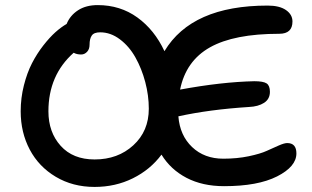

<svg xmlns="http://www.w3.org/2000/svg" viewBox="-20 -714 1238 761"><path d="M355 26.9Q268.6 26.9 201.2 -13.2Q133.8 -53.2 97.9 -121.1Q62 -189 62 -272.9Q62 -325.7 74.7 -375.7Q87.4 -425.8 106.9 -463.6Q126.5 -501.5 151.6 -533.7Q176.8 -565.9 199.7 -586.4Q222.7 -606.9 244.1 -619.1Q257.8 -652.8 289.3 -673.3Q320.8 -693.8 367.2 -693.8Q456.5 -693.8 524.4 -644.8Q592.3 -595.7 631.8 -511.2Q740.2 -691.9 1041 -691.9Q1087.9 -691.9 1113.5 -674.1Q1139.2 -656.2 1139.2 -628.9Q1139.2 -580.1 1086.9 -580.1Q907.7 -580.1 812.3 -526.4Q716.8 -472.7 693.8 -358.9Q857.9 -389.2 987.8 -392.1Q1023.9 -392.1 1036.9 -383.3Q1049.8 -374.5 1049.8 -350.1Q1049.8 -321.3 1026.6 -306.4Q1003.4 -291.5 966.8 -290Q809.1 -279.8 687 -252.9Q692.9 -177.2 741.5 -131.1Q790 -85 865.2 -85Q919.4 -85 965.8 -94.7Q1012.2 -104.5 1037.1 -116Q1062 -127.4 1084.5 -137.2Q1106.9 -147 1118.2 -147Q1154.8 -147 1154.8 -106Q1154.8 -53.7 1078.4 -14.9Q1002 23.9 868.2 23.9Q782.7 23.9 719.5 -9Q656.2 -42 620.1 -101.1Q575.7 -41.5 506.6 -7.3Q437.5 26.9 355 26.9ZM171.9 -272.9Q171.9 -189.9 220.5 -136Q269 -82 355 -82Q447.3 -82 508.5 -138.2Q569.8 -194.3 569.8 -283.2Q569.8 -335.4 555.7 -388.9Q541.5 -442.4 516.8 -486.3Q492.2 -530.3 455.3 -558.1Q418.5 -585.9 377 -585.9Q352.5 -585.9 343.8 -573.2Q335 -560.5 335 -537.1Q335 -519 325 -508.5Q314.9 -498 301.8 -498Q284.2 -498 272 -504.9Q171.9 -416 171.9 -272.9Z"/></svg>

Font: Shantell Sans Irregular Bouncy
Style: Regular
Weight: 500
Designer: Stephen Nixon, Anya Danilova, Shantell Martin
Foundry: Arrow Type
Version: Version 1.006;[9816181b4]